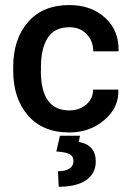

<svg xmlns="http://www.w3.org/2000/svg" viewBox="-20 -503 511 744"><path d="M351.1 122.6Q351.1 169.4 313.7 195.1Q276.4 220.7 207.5 220.7L204.6 160.6Q233.4 160.6 249 150.4Q264.6 140.1 264.6 121.1Q264.6 102.1 249.8 94.2Q234.9 86.4 198.2 84L212.4 22.9H290L285.2 46.9Q351.1 58.6 351.1 122.6ZM138.7 -229H138.2Q138.2 -75.2 248.5 -75.2Q288.1 -75.2 314.5 -98.1Q340.8 -121.1 340.8 -155.8H437.5L438.5 -153.3Q440.9 -86.4 384.5 -38.1Q328.1 10.3 248.5 10.3Q145.5 10.3 88.4 -55.7Q31.2 -121.6 31.2 -229V-244.1Q31.2 -351.1 88.4 -417.2Q145.5 -483.4 248.5 -483.4Q334.5 -483.4 387.9 -433.6Q441.4 -383.8 439.5 -306.6L438.5 -304.2H341.3Q341.3 -344.2 315.7 -370.8Q290 -397.5 249 -397.5Q191.4 -397.5 165 -356.4Q138.7 -315.4 138.7 -244.1Z"/></svg>

Font: Yantramanav Medium
Style: Regular
Weight: 500
Version: Version 1.001;PS 1.0;hotconv 1.0.72;makeotf.lib2.5.5900; ttf